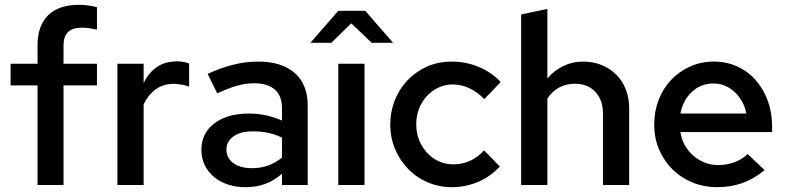

<svg xmlns="http://www.w3.org/2000/svg" viewBox="-20 -769 3269 798"><path d="M24 -504H136V-581Q136 -662 180 -705.5Q224 -749 309 -749Q329 -749 349 -746Q369 -743 383 -739V-646Q366 -649 352 -651.5Q338 -654 322 -654Q281 -654 262.5 -635.5Q244 -617 244 -580V-504H383V-414H244V0H136V-414H24Z M468 0V-504H577V-424Q596 -464 628 -487.5Q660 -511 701 -513Q706 -514 711 -514Q716 -514 721 -514Q735 -513 745.5 -511Q756 -509 766 -505V-409Q754 -414 739.5 -416.5Q725 -419 712 -420Q707 -420 702 -420.5Q697 -421 692 -420Q653 -418 623.5 -395Q594 -372 577 -335V0Z M1000 9Q961 9 927.5 -2Q894 -13 869.5 -33.5Q845 -54 831 -82.5Q817 -111 817 -146Q817 -215 870.5 -256Q924 -297 1014 -297Q1052 -297 1086 -289.5Q1120 -282 1152 -268V-318Q1152 -372 1121.5 -397.5Q1091 -423 1036 -423Q1001 -423 964.5 -412.5Q928 -402 883 -381Q873 -401 863 -421Q853 -441 843 -462Q897 -487 949 -500Q1001 -513 1053 -513Q1151 -513 1205 -465.5Q1259 -418 1259 -330V0H1152V-47Q1119 -18 1082 -4.5Q1045 9 1000 9ZM921 -148Q921 -112 950 -91Q979 -70 1027 -70Q1099 -70 1152 -114V-197Q1100 -223 1035 -223H1030Q979 -223 950 -202Q921 -181 921 -148Z M1321 0ZM1495 -504V0H1386V-504ZM1525 -591 1440 -672 1357 -591H1270L1386 -724H1498L1614 -591Z M1864 -86Q1901 -86 1933.5 -100.5Q1966 -115 1992 -144Q2009 -127 2025 -110.5Q2041 -94 2057 -77Q2019 -35 1967 -13Q1915 9 1859 9Q1805 9 1758 -11Q1711 -31 1676.5 -66.5Q1642 -102 1622 -149.5Q1602 -197 1602 -252Q1602 -303 1620 -350Q1638 -397 1672 -433.5Q1706 -470 1753 -491.5Q1800 -513 1859 -513Q1916 -513 1969.5 -491Q2023 -469 2061 -428Q2044 -411 2027 -392.5Q2010 -374 1993 -357Q1966 -385 1932.5 -401.5Q1899 -418 1862 -418Q1831 -418 1803.5 -405.5Q1776 -393 1755 -370.5Q1734 -348 1722 -318Q1710 -288 1710 -252Q1710 -217 1722 -187Q1734 -157 1754.5 -134.5Q1775 -112 1803 -99Q1831 -86 1864 -86Z M2146 0V-709Q2173 -715 2200.5 -720.5Q2228 -726 2255 -732V-443Q2283 -476 2321 -494.5Q2359 -513 2404 -513Q2446 -513 2481 -498.5Q2516 -484 2541.5 -458.5Q2567 -433 2581 -397.5Q2595 -362 2595 -320V0H2486V-281V-299Q2486 -353 2454.5 -387Q2423 -421 2369 -421Q2333 -421 2303.5 -405Q2274 -389 2255 -359V0Z M3158 -62Q3113 -25 3065 -8Q3017 9 2960 9Q2907 9 2859.5 -10Q2812 -29 2776.5 -63.5Q2741 -98 2720 -146Q2699 -194 2699 -252Q2699 -305 2717 -352.5Q2735 -400 2768 -435.5Q2801 -471 2847 -492Q2893 -513 2948 -513Q2999 -513 3043.5 -493Q3088 -473 3120 -437Q3152 -401 3170.5 -351.5Q3189 -302 3189 -243V-220H2808Q2812 -191 2826 -166Q2840 -141 2861 -122.5Q2882 -104 2908.5 -93.5Q2935 -83 2965 -83Q3000 -83 3032 -94.5Q3064 -106 3087 -129Q3105 -112 3122.5 -95.5Q3140 -79 3158 -62ZM2946 -422Q2892 -422 2855 -386.5Q2818 -351 2808 -297H3082Q3077 -324 3064.5 -346.5Q3052 -369 3034 -386Q3016 -403 2993.5 -412.5Q2971 -422 2946 -422Z"/></svg>

Font: Rosa Sans Medium
Style: Regular
Weight: 500
Designer: Pentagram / MCKL
Foundry: Pentagram / MCKL
Version: Version 1.005;September 16, 2019;FontCreator 11.5.0.2425 64-